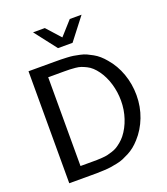

<svg xmlns="http://www.w3.org/2000/svg" viewBox="-165 -1053 1018 1168"><g transform="rotate(-20 343.5 -469.0)"><path d="M547.9 -365.2Q547.9 -421.4 532 -474.9Q516.1 -528.3 486.8 -568.8Q472.7 -588.4 457 -602.8Q441.4 -617.2 423.3 -626Q405.3 -634.8 390.9 -639.9Q376.5 -645 354.7 -647Q333 -648.9 320.3 -649.4Q307.6 -649.9 283.2 -649.9H180.2V-75.2H252Q274.9 -75.2 287.1 -75.4Q299.3 -75.7 320.8 -77.1Q342.3 -78.6 355.5 -81.5Q368.7 -84.5 387.7 -90.6Q406.7 -96.7 420.7 -105.2Q434.6 -113.8 450.4 -127Q466.3 -140.1 480 -157.2Q512.2 -198.2 530 -252.2Q547.9 -306.2 547.9 -365.2ZM647.9 -363.8Q647.9 -289.6 622.3 -222.9Q596.7 -156.2 550.8 -106Q533.2 -86.4 514.2 -71Q495.1 -55.7 473.9 -44.7Q452.6 -33.7 434.3 -25.9Q416 -18.1 391.4 -13.2Q366.7 -8.3 349.6 -5.6Q332.5 -2.9 304.9 -1.7Q277.3 -0.5 262 -0.2Q246.6 0 216.8 0H80.1V-725.1H247.1Q274.4 -725.1 288.8 -724.9Q303.2 -724.6 328.9 -723.4Q354.5 -722.2 370.4 -719.5Q386.2 -716.8 409.4 -711.9Q432.6 -707 449.5 -699.2Q466.3 -691.4 486.1 -680.4Q505.9 -669.4 523.4 -654.1Q541 -638.7 557.1 -619.1Q600.6 -569.3 624.3 -502.9Q647.9 -436.5 647.9 -363.8ZM344.2 -848.1 424.8 -938H501L391.1 -795.9H296.9L187 -938H263.2Z"/></g></svg>

Font: Aurulent Sans
Style: Regular
Weight: 400
Version: Version 2007.05.04